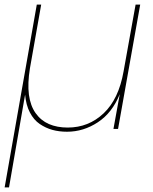

<svg xmlns="http://www.w3.org/2000/svg" viewBox="-27 -560 665 834"><path d="M582 -540 485.8 0H465.8L493.2 -150.9Q460.4 -69.8 397.9 -28.8Q335.4 12.2 264.2 12.2Q230 12.2 200.7 4.2Q171.4 -3.9 145.5 -21.5Q119.6 -39.1 102.8 -71.5Q85.9 -104 82 -148.9L12.2 253.9H-6.8L132.8 -540H151.9L103 -263.2Q92.3 -197.3 98.6 -148.9Q105 -100.6 127.7 -68.6Q150.4 -36.6 185.5 -21.2Q220.7 -5.9 267.1 -5.9Q357.9 -5.9 423.3 -67.9Q488.8 -129.9 509.8 -250L562 -540Z"/></svg>

Font: SVN-Poppins Thin
Style: Italic
Weight: 100
Italic angle: -10°
Designer: Ninad Kale (Devanagari), Jonny Pinhorn (Latin)
Foundry: Indian Type Foundry
Version: Version 3.002 2017